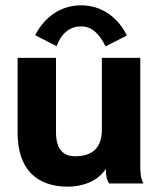

<svg xmlns="http://www.w3.org/2000/svg" viewBox="-20 -688 603 720"><path d="M192 -515C212 -567 245 -589 284 -589C323 -589 351 -564 376 -514L456 -555C419 -628 357 -668 284 -668C211 -668 149 -628 112 -556ZM235 12C289 12 347 -8 377 -55C377 -36 378 -18 389 0H518C506 -22 506 -44 506 -75V-471H362V-201C362 -135 327 -102 262 -102C215 -102 190 -131 190 -192V-471H46V-190C46 -57 114 12 235 12Z"/></svg>

Font: Inconsolata SemiExpanded Black
Style: Regular
Weight: 900
Width: 6
Monospace: yes
Designer: Raph Levien, Cyreal, Brenton Simpson
Foundry: Raph Levien, Cyreal, Google
Version: Version 3.100